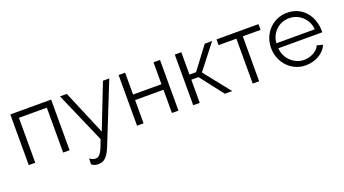

<svg xmlns="http://www.w3.org/2000/svg" viewBox="-57 -1082 3327 1856"><g transform="rotate(-20 1606.0 -154.0)"><path d="M496 0H430V-462H143V0H76V-521H496Z M647 138Q662 152 677 157Q692 162 709 162Q722 162 734.5 154.5Q747 147 759.5 128.5Q772 110 785 79Q798 48 814 0L587 -521H657L850 -63L1029 -521H1094L851 86Q836 125 820.5 151Q805 177 788.5 193Q772 209 753.5 215.5Q735 222 713 222Q668 222 644 198Z M1257 -296H1549V-521H1616V0H1549V-239H1257V0H1190V-521H1257Z M2076 -521H2152L1955 -269L2169 0H2093L1909 -238H1835V0H1768V-521H1835V-291H1903Z M2446 0H2380V-462H2197V-521H2629V-462H2446Z M2925 10Q2868 10 2820.5 -11.5Q2773 -33 2738 -70.5Q2703 -108 2683.5 -157.5Q2664 -207 2664 -262Q2664 -317 2683.5 -366Q2703 -415 2738 -451.5Q2773 -488 2820.5 -509Q2868 -530 2924 -530Q2985 -530 3033 -507.5Q3081 -485 3114 -446Q3147 -407 3164.5 -355.5Q3182 -304 3182 -247Q3182 -240 3181 -236H2729Q2732 -197 2748 -162.5Q2764 -128 2790.5 -102Q2817 -76 2852.5 -60.5Q2888 -45 2928 -45Q2951 -45 2975.5 -51Q3000 -57 3022 -68.5Q3044 -80 3061.5 -97Q3079 -114 3088 -136L3147 -120Q3134 -88 3110 -63.5Q3086 -39 3056 -22.5Q3026 -6 2992 2Q2958 10 2925 10ZM3123 -288Q3120 -327 3104 -360.5Q3088 -394 3061.5 -419.5Q3035 -445 3000 -459.5Q2965 -474 2925 -474Q2884 -474 2849.5 -459.5Q2815 -445 2789 -420Q2763 -395 2747 -361Q2731 -327 2728 -288Z"/></g></svg>

Font: IngvarSans
Style: Regular
Weight: 400
Version: Version 1.000